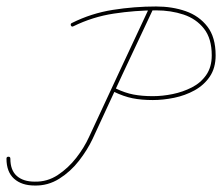

<svg xmlns="http://www.w3.org/2000/svg" viewBox="-26 -567 691 593"><path d="M446 -537Q399 -438 352.5 -338Q306 -238 260 -138Q244 -104 218 -70.5Q192 -37 157 -15Q122 7 81 6Q81 6 81 6Q81 6 81 6Q81 6 81 6Q81 6 81 6Q41 6 17.5 -15Q-6 -36 -6 -77Q-6 -83 0 -83Q6 -83 6 -77Q6 -41 26 -23.5Q46 -6 81 -6Q81 -6 81 -6Q81 -6 81 -6Q81 -6 81 -6Q81 -6 81 -6Q120 -5 152.5 -26.5Q185 -48 209.5 -79.5Q234 -111 249 -144Q295 -243 341.5 -343Q388 -443 435 -543Q437 -548 443 -545Q448 -543 446 -537ZM193 -488Q191 -494 196 -496Q256 -526 322.5 -536.5Q389 -547 456 -547Q506 -547 547.5 -532.5Q589 -518 614.5 -485Q640 -452 640 -396Q640 -357 622 -330.5Q604 -304 575 -288Q546 -272 512 -265Q478 -258 446 -258Q411 -258 383.5 -263.5Q356 -269 325 -284Q320 -286 323 -292Q325 -297 331 -294Q360 -280 386.5 -275Q413 -270 446 -270Q476 -270 507.5 -276.5Q539 -283 566.5 -297Q594 -311 611 -335.5Q628 -360 628 -396Q628 -448 604 -478.5Q580 -509 541 -522Q502 -535 456 -535Q391 -535 325.5 -525Q260 -515 201 -486Q196 -483 193 -488Z"/></svg>

Font: FRB American Cursive Guidelines Thin
Style: Italic
Weight: 100
Italic angle: -25°
Version: Version 2.0;Modular Font Editor K font №1